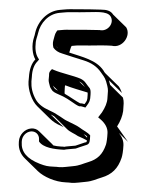

<svg xmlns="http://www.w3.org/2000/svg" viewBox="-59 -668 745 988"><g transform="rotate(-5 313.0 -174.0)"><path d="M372 -127C363 -131 355 -133 350 -133C337 -140 293 -177 275 -189V-196L278 -218C279 -226 280 -231 282 -232C309 -218 365 -196 393 -185C393 -181 393 -177 392 -172C388 -142 386 -143 372 -127ZM242 -208C234 -213 229 -216 226 -220C223 -224 219 -234 218 -236ZM382 -214 355 -245C363 -241 369 -235 374 -227ZM262 -425C258 -428 255 -433 252 -437ZM19 34 18 41C13 73 22 102 43 126L103 196C130 227 186 259 242 266L256 268L271 271C291 274 320 272 343 272C379 272 397 263 427 257C481 246 515 218 538 165C543 153 549 132 553 102C556 80 550 58 535 36L578 86L529 2C549 -24 561 -49 567 -74L573 -113C574 -122 574 -132 572 -143L512 -214C510 -225 509 -233 508 -238L569 -167C565 -183 560 -195 555 -203L494 -274C488 -281 486 -287 484 -291C452 -348 383 -369 317 -398C322 -409 326 -423 332 -431H351C358 -431 365 -431 372 -430L425 -425C464 -422 492 -420 509 -418C526 -416 535 -414 538 -414C591 -395 643 -457 620 -502L559 -573C548 -594 529 -601 498 -604C462 -608 430 -612 393 -615L339 -620C328 -621 318 -621 308 -621H288C221 -621 169 -570 151 -514C149 -506 146 -499 143 -492C126 -453 127 -405 140 -378C118 -359 105 -329 99 -289L95 -267C89 -225 103 -167 129 -137L189 -67C202 -52 219 -38 240 -27L255 -18L194 -89C197 -87 203 -84 211 -78L271 -7C285 10 308 20 324 34C342 44 357 52 368 60C367 63 367 65 366 66C366 69 363 70 356 70C335 75 318 79 307 82H272C261 82 253 82 247 83V82L232 80C218 78 206 75 194 71C192 68 189 65 187 62L127 -8C117 -20 103 -26 87 -26C54 -26 24 1 19 34ZM370 46 354 26C363 32 368 36 371 41ZM145 47C142 44 139 42 137 39ZM85 -11C109 -11 127 9 123 34L122 44C140 78 196 91 247 98C252 97 260 97 270 97H307C319 94 336 89 356 85C366 83 376 82 381 68C382 64 383 61 384 56L387 36C375 18 353 7 335 -10C323 -21 300 -33 273 -50C261 -57 254 -65 243 -73C232 -81 214 -96 203 -102L188 -111C157 -128 136 -148 125 -171C109 -206 106 -237 110 -267L114 -289C119 -327 132 -352 150 -367L159 -376L154 -386C144 -406 143 -433 150 -467C154 -485 161 -496 166 -512C182 -562 227 -606 286 -606H306C316 -606 326 -606 336 -605L389 -600C398 -599 407 -599 416 -598C461 -593 529 -597 545 -565C563 -528 522 -486 482 -500H480C478 -500 468 -501 452 -503C434 -505 407 -508 368 -511L315 -516C308 -517 300 -517 293 -517H266L260 -510C250 -498 248 -484 241 -468C236 -455 236 -442 238 -430C247 -415 260 -404 281 -396C322 -379 348 -367 386 -352C426 -336 453 -313 470 -283C478 -268 488 -257 493 -233C495 -222 500 -199 498 -184L492 -146C489 -124 476 -100 458 -77L436 -53L445 -44C471 -18 480 7 477 31C473 60 468 80 464 90C442 140 413 162 365 172C335 178 320 186 285 186C263 186 233 188 215 185L200 182L186 180C156 176 145 173 116 159C51 127 26 88 33 41L34 34C38 9 60 -11 85 -11ZM407 -172C409 -187 411 -199 404 -209L398 -218L387 -236C381 -246 373 -253 363 -259C328 -278 267 -296 230 -316L221 -321L213 -314C203 -305 204 -296 203 -289L199 -267C198 -258 200 -248 203 -231C204 -226 206 -224 210 -216C215 -204 228 -197 246 -187C263 -178 282 -166 301 -150C323 -132 332 -124 344 -118H348C350 -118 356 -117 365 -113L375 -109L383 -118C398 -135 403 -142 407 -172Z"/></g></svg>

Font: AppleStorm
Style: ShdXbdIta
Weight: 800
Foundry: Cannot Into Space Fonts
Version: Version 1.01